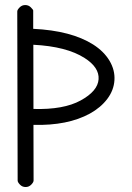

<svg xmlns="http://www.w3.org/2000/svg" viewBox="-20 -732 525 765"><path d="M48.8 -679.7Q48.8 -679.7 48.8 -686.5Q48.8 -692.9 58.1 -702.4Q67.4 -711.9 80.6 -711.9Q93.8 -711.9 103 -702.6Q112.3 -693.4 112.3 -689.9V-617.2Q263.7 -609.9 351.1 -554.7Q394 -527.3 416.3 -490Q438.5 -452.6 436 -412.6Q433.6 -372.6 407.5 -337.9Q381.3 -303.2 337.9 -279.3Q249.5 -231 113.3 -234.4L113.8 -19.5Q113.8 -19.5 113.8 -12.7Q113.8 -5.9 104.5 3.7Q95.2 13.2 82 13.2Q68.8 13.2 59.6 3.7Q50.3 -5.9 50.3 -12.7V-19ZM112.8 -553.7 113.3 -297.9Q233.4 -294.4 301.5 -331.8Q369.6 -369.1 372.8 -416.3Q376 -463.4 316.9 -501Q245.1 -546.9 112.8 -553.7Z"/></svg>

Font: Chilanka
Style: Regular
Weight: 400
Designer: Santhosh Thottingal <santhosh.thottingal@gmail.com>
Foundry: Swathanthra Malayalam Computing(SMC)
Version: Version 1.3; 20181103